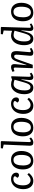

<svg xmlns="http://www.w3.org/2000/svg" viewBox="1876 -2682 821 4612"><g transform="rotate(-90 2286.0 -376.5)"><path d="M292 -521Q358.4 -521 401.1 -486.6Q443.8 -452.1 443.8 -394Q443.8 -365.2 427.5 -347.7Q411.1 -330.1 382.8 -330.1Q362.3 -330.1 345.2 -341.8Q328.1 -353.5 320.8 -372.1L341.8 -396Q360.8 -418 356.9 -433.3Q353 -448.7 334.7 -456.8Q316.4 -464.8 290 -464.8Q219.2 -464.8 179.2 -404.8Q139.2 -344.7 139.2 -228Q139.2 -178.7 152.3 -139.6Q165.5 -100.6 193.8 -76.2Q222.2 -51.8 262.2 -51.8Q317.9 -51.8 372.6 -102.1Q379.4 -108.4 399.9 -128.9L435.1 -92.8Q423.3 -77.1 408.4 -62Q393.6 -46.9 369.4 -27.8Q345.2 -8.8 312.5 2.7Q279.8 14.2 244.1 14.2Q151.4 14.2 99.6 -52.5Q47.9 -119.1 47.9 -225.1Q47.9 -310.5 77.6 -377.7Q107.4 -444.8 163.3 -482.9Q219.2 -521 292 -521Z M521.5 -234.9Q521.5 -281.2 529.3 -322.3Q537.1 -363.3 555.2 -400.1Q573.2 -437 600.1 -463.6Q627 -490.2 667 -505.6Q707 -521 756.8 -521Q854.5 -521 909.7 -454.1Q964.8 -387.2 964.8 -273.9Q964.8 -214.8 951.4 -164.6Q938 -114.3 910.4 -73.5Q882.8 -32.7 835.9 -9.3Q789.1 14.2 727.5 14.2Q629.9 14.2 575.7 -53Q521.5 -120.1 521.5 -234.9ZM733.4 -44.9Q772 -44.9 799.6 -63.2Q827.1 -81.5 842.3 -115Q857.4 -148.4 864 -187.5Q870.6 -226.6 870.6 -274.9Q870.6 -462.9 748.5 -462.9Q710 -462.9 683.1 -444.3Q656.2 -425.8 642.3 -391.6Q628.4 -357.4 622.6 -318.8Q616.7 -280.3 616.7 -231Q616.7 -144.5 645.8 -94.7Q674.8 -44.9 733.4 -44.9Z M1118.2 -698.2 1024.9 -719.2 1031.2 -767.1H1186L1202.1 -755.9L1179.2 -89.8Q1178.2 -66.4 1183.3 -57.1Q1188.5 -47.9 1204.1 -47.9Q1207.5 -47.9 1210.9 -48.3Q1214.4 -48.8 1218 -50.3Q1221.7 -51.8 1224.4 -52.7Q1227.1 -53.7 1231.2 -56.4Q1235.4 -59.1 1237.5 -60.5Q1239.7 -62 1244.4 -65.4Q1249 -68.8 1250.7 -70.3Q1252.4 -71.8 1257.6 -75.9Q1262.7 -80.1 1264.2 -81.1L1289.1 -43Q1231.9 14.2 1168 14.2Q1123.5 14.2 1106.7 -9.3Q1089.8 -32.7 1091.3 -77.1Z M1316.9 -234.9Q1316.9 -281.2 1324.7 -322.3Q1332.5 -363.3 1350.6 -400.1Q1368.7 -437 1395.5 -463.6Q1422.4 -490.2 1462.4 -505.6Q1502.4 -521 1552.2 -521Q1649.9 -521 1705.1 -454.1Q1760.3 -387.2 1760.3 -273.9Q1760.3 -214.8 1746.8 -164.6Q1733.4 -114.3 1705.8 -73.5Q1678.2 -32.7 1631.3 -9.3Q1584.5 14.2 1522.9 14.2Q1425.3 14.2 1371.1 -53Q1316.9 -120.1 1316.9 -234.9ZM1528.8 -44.9Q1567.4 -44.9 1595 -63.2Q1622.6 -81.5 1637.7 -115Q1652.8 -148.4 1659.4 -187.5Q1666 -226.6 1666 -274.9Q1666 -462.9 1543.9 -462.9Q1505.4 -462.9 1478.5 -444.3Q1451.7 -425.8 1437.7 -391.6Q1423.8 -357.4 1418 -318.8Q1412.1 -280.3 1412.1 -231Q1412.1 -144.5 1441.2 -94.7Q1470.2 -44.9 1528.8 -44.9Z M2099.6 -521Q2166 -521 2208.7 -486.6Q2251.5 -452.1 2251.5 -394Q2251.5 -365.2 2235.1 -347.7Q2218.8 -330.1 2190.4 -330.1Q2169.9 -330.1 2152.8 -341.8Q2135.7 -353.5 2128.4 -372.1L2149.4 -396Q2168.5 -418 2164.6 -433.3Q2160.6 -448.7 2142.3 -456.8Q2124 -464.8 2097.7 -464.8Q2026.9 -464.8 1986.8 -404.8Q1946.8 -344.7 1946.8 -228Q1946.8 -178.7 1960 -139.6Q1973.1 -100.6 2001.5 -76.2Q2029.8 -51.8 2069.8 -51.8Q2125.5 -51.8 2180.2 -102.1Q2187 -108.4 2207.5 -128.9L2242.7 -92.8Q2231 -77.1 2216.1 -62Q2201.2 -46.9 2177 -27.8Q2152.8 -8.8 2120.1 2.7Q2087.4 14.2 2051.8 14.2Q1959 14.2 1907.2 -52.5Q1855.5 -119.1 1855.5 -225.1Q1855.5 -310.5 1885.3 -377.7Q1915 -444.8 1970.9 -482.9Q2026.9 -521 2099.6 -521Z M2747.1 -89.8Q2747.1 -65.9 2752 -56.4Q2756.8 -46.9 2772.5 -46.9Q2792 -46.9 2821.3 -71.8L2846.2 -34.2Q2827.1 -16.1 2796.4 -1Q2765.6 14.2 2737.3 14.2Q2709 14.2 2692.9 0.5Q2676.8 -13.2 2672.4 -33.9Q2668 -54.7 2669.4 -85.9L2686 -273.9L2679.2 -274.9L2657.2 -192.9Q2642.6 -139.6 2628.2 -103.8Q2613.8 -67.9 2593.5 -39.8Q2573.2 -11.7 2546.6 1.2Q2520 14.2 2484.4 14.2Q2407.2 14.2 2368.2 -44.7Q2329.1 -103.5 2329.1 -201.2Q2329.1 -342.3 2394 -431.6Q2459 -521 2559.1 -521Q2624.5 -521 2673.3 -496.1L2743.2 -519L2760.3 -511.2ZM2497.1 -54.2Q2507.8 -54.2 2517.3 -56.4Q2526.9 -58.6 2535.4 -64.5Q2543.9 -70.3 2551 -76.4Q2558.1 -82.5 2565.4 -94.2Q2572.8 -106 2578.1 -115.5Q2583.5 -125 2590.1 -142.3Q2596.7 -159.7 2601.1 -172.4Q2605.5 -185.1 2612.3 -208.3Q2619.1 -231.4 2623.5 -247.1Q2627.9 -262.7 2635.7 -290.5Q2640.6 -308.1 2643.1 -316.9L2676.3 -436Q2657.2 -445.8 2626.2 -452.9Q2595.2 -460 2568.4 -460Q2502.4 -460 2461.4 -388.9Q2420.4 -317.9 2420.4 -205.1Q2420.4 -189.5 2420.4 -181.9Q2420.4 -174.3 2421.9 -155.5Q2423.3 -136.7 2426 -126Q2428.7 -115.2 2434.3 -99.6Q2439.9 -84 2447.8 -75.4Q2455.6 -66.9 2468.3 -60.5Q2481 -54.2 2497.1 -54.2Z M3441.9 -35.2Q3422.4 -17.1 3387.9 -1.5Q3353.5 14.2 3325.2 14.2Q3245.1 14.2 3252 -68.8L3276.9 -354Q3281.2 -406.2 3272.2 -426.5Q3263.2 -446.8 3237.8 -446.8Q3209 -446.8 3192.4 -423.3Q3175.8 -399.9 3151.9 -330.1L3035.2 0H2953.1L2968.8 -416Q2969.7 -437.5 2963.6 -446.8Q2957.5 -456.1 2941.9 -456.1Q2928.2 -456.1 2882.8 -438L2865.7 -487.8Q2884.8 -499 2919.2 -510Q2953.6 -521 2981 -521Q3022.9 -521 3039.1 -495.8Q3055.2 -470.7 3050.8 -418.9L3025.9 -151.9L3032.7 -149.9L3106 -367.2Q3133.8 -448.7 3168.5 -484.9Q3203.1 -521 3258.8 -521Q3323.7 -521 3346.7 -479.5Q3369.6 -438 3361.8 -348.1L3339.8 -89.8Q3337.4 -66.4 3342 -56.6Q3346.7 -46.9 3362.8 -46.9Q3388.7 -46.9 3418.9 -70.8Z M3924.3 -85.9Q3923.3 -63 3929 -54.4Q3934.6 -45.9 3950.7 -45.9Q3969.7 -45.9 4007.3 -70.8L4030.3 -37.1Q4011.2 -19 3977.5 -2.4Q3943.8 14.2 3915.5 14.2Q3838.9 14.2 3847.7 -85.9L3863.3 -273.9L3856.4 -274.9L3833.5 -189Q3818.8 -135.3 3804.4 -100.1Q3790 -64.9 3769.8 -37.8Q3749.5 -10.7 3722.2 1.7Q3694.8 14.2 3657.7 14.2Q3618.7 14.2 3589.1 -3.2Q3559.6 -20.5 3541.7 -51.3Q3523.9 -82 3515.1 -121.1Q3506.3 -160.2 3506.3 -206.1Q3506.3 -298.8 3534.9 -370.4Q3563.5 -441.9 3616.5 -481.4Q3669.4 -521 3739.3 -521Q3767.6 -521 3800 -513.4Q3832.5 -505.9 3851.6 -496.1L3859.4 -698.2L3766.6 -719.2L3772.5 -767.1H3928.7L3944.3 -755.9ZM3673.3 -54.2Q3684.6 -54.2 3694.6 -56.6Q3704.6 -59.1 3713.6 -65.2Q3722.7 -71.3 3730 -77.9Q3737.3 -84.5 3744.9 -96.7Q3752.4 -108.9 3758.1 -118.9Q3763.7 -128.9 3770.3 -147Q3776.9 -165 3781.5 -178.5Q3786.1 -191.9 3793 -215.1Q3799.8 -238.3 3804.4 -254.9Q3809.1 -271.5 3816.9 -299.8Q3819.8 -310.5 3821.3 -315.9L3854.5 -437Q3836.4 -446.3 3803.7 -453.1Q3771 -460 3747.6 -460Q3678.2 -460 3637.5 -390.1Q3596.7 -320.3 3596.7 -210.9Q3596.7 -197.3 3596.9 -188.7Q3597.2 -180.2 3598.6 -161.9Q3600.1 -143.6 3602.5 -131.3Q3605 -119.1 3610.8 -103.3Q3616.7 -87.4 3624.5 -77.6Q3632.3 -67.9 3644.8 -61Q3657.2 -54.2 3673.3 -54.2Z M4081.1 -234.9Q4081.1 -281.2 4088.9 -322.3Q4096.7 -363.3 4114.7 -400.1Q4132.8 -437 4159.7 -463.6Q4186.5 -490.2 4226.6 -505.6Q4266.6 -521 4316.4 -521Q4414.1 -521 4469.2 -454.1Q4524.4 -387.2 4524.4 -273.9Q4524.4 -214.8 4511 -164.6Q4497.6 -114.3 4470 -73.5Q4442.4 -32.7 4395.5 -9.3Q4348.6 14.2 4287.1 14.2Q4189.5 14.2 4135.3 -53Q4081.1 -120.1 4081.1 -234.9ZM4293 -44.9Q4331.5 -44.9 4359.1 -63.2Q4386.7 -81.5 4401.9 -115Q4417 -148.4 4423.6 -187.5Q4430.2 -226.6 4430.2 -274.9Q4430.2 -462.9 4308.1 -462.9Q4269.5 -462.9 4242.7 -444.3Q4215.8 -425.8 4201.9 -391.6Q4188 -357.4 4182.1 -318.8Q4176.3 -280.3 4176.3 -231Q4176.3 -144.5 4205.3 -94.7Q4234.4 -44.9 4293 -44.9Z"/></g></svg>

Font: Literata Book
Style: Italic
Weight: 400
Italic angle: -3°
Designer: Latin by Veronika Burian and Jose Scaglione. Greek by Irene Vlachou. Cyrillic by Vera Evstafieva
Foundry: TypeTogether
Version: Version 1.003;PS 001.003;hotconv 1.0.88;makeotf.lib2.5.64775